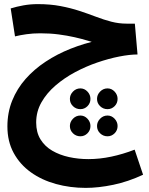

<svg xmlns="http://www.w3.org/2000/svg" viewBox="-20 -520 727 934"><path d="M397 394Q321 394 252 375Q183 356 130 318Q77 280 46.5 224Q16 168 16 95Q16 27 39.5 -31Q63 -89 104.5 -136Q146 -183 202 -220Q258 -257 323.5 -283Q389 -309 459 -324L461 -306Q437 -313 407.5 -322Q378 -331 342.5 -339Q307 -347 265.5 -352.5Q224 -358 176 -358Q140 -358 108.5 -353.5Q77 -349 53 -343L32 -479Q61 -488 94.5 -494Q128 -500 164 -500Q224 -500 274 -490.5Q324 -481 366.5 -467Q409 -453 447 -438.5Q485 -424 521.5 -414.5Q558 -405 596 -405H636L649 -255Q611 -255 560 -245Q509 -235 453.5 -216Q398 -197 345.5 -169Q293 -141 250 -104Q207 -67 181.5 -22Q156 23 156 76Q156 124 177 158Q198 192 234 213Q270 234 315.5 244Q361 254 410 254Q465 254 521.5 242Q578 230 635 208L676 330Q603 364 531 379Q459 394 397 394ZM371 11Q350 11 335 -3.5Q320 -18 320 -39Q320 -59 335 -74.5Q350 -90 371 -90Q391 -90 405.5 -74.5Q420 -59 420 -39Q420 -18 405.5 -3.5Q391 11 371 11ZM371 143Q350 143 335 128.5Q320 114 320 93Q320 73 335 57.5Q350 42 371 42Q391 42 405.5 57.5Q420 73 420 93Q420 114 405.5 128.5Q391 143 371 143ZM503 11Q482 11 467 -3.5Q452 -18 452 -39Q452 -59 467 -74.5Q482 -90 503 -90Q523 -90 537.5 -74.5Q552 -59 552 -39Q552 -18 537.5 -3.5Q523 11 503 11ZM503 143Q482 143 467 128.5Q452 114 452 93Q452 73 467 57.5Q482 42 503 42Q523 42 537.5 57.5Q552 73 552 93Q552 114 537.5 128.5Q523 143 503 143Z"/></svg>

Font: Noto Sans
Style: Bold
Weight: 700
Designer: Monotype Design Team
Foundry: Monotype Imaging Inc.
Version: Version 2.000;GOOG;noto-source:20170915:90ef993387c0; ttfaut